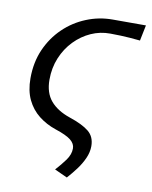

<svg xmlns="http://www.w3.org/2000/svg" viewBox="-78 -545 624 790"><g transform="rotate(10 234.0 -149.5)"><path d="M255.6 186.7 202.4 162.4Q224.2 138.6 242 114.2Q259.7 89.8 259.7 64.8Q259.7 45.1 241 30Q222.4 14.8 175.7 -0.5Q135.8 -13.9 104.4 -38.6Q73.1 -63.3 55.2 -100.6Q37.4 -137.9 37.4 -189.4Q37.4 -256.3 61.3 -310.6Q85.3 -364.9 126.1 -404.1Q166.8 -443.4 219.3 -464.7Q271.7 -486.1 328.3 -486.1H467.6L454.2 -420.6Q429.4 -422.9 410.2 -424.5Q391 -426 372.2 -426.6Q353.4 -427.1 329.2 -427.5Q287.2 -427.9 249.2 -410.9Q211.1 -393.9 180.8 -362.7Q150.4 -331.4 132.9 -289.2Q115.4 -247 115.4 -197.6Q115.4 -142.6 143.5 -109.6Q171.5 -76.6 224.4 -58.6Q279.2 -40.4 305.9 -18.7Q332.6 3 332.6 42.4Q332.6 67.8 321.1 93.4Q309.6 119 291.8 142.7Q273.9 166.4 255.6 186.7Z"/></g></svg>

Font: Source Sans Variable
Style: Italic
Weight: 200
Italic angle: -11°
Designer: Paul D. Hunt
Foundry: Adobe Systems Incorporated
Version: Version 3.006;hotconv 1.0.111;makeotfexe 2.5.65597